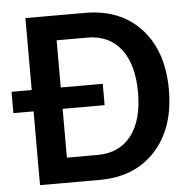

<svg xmlns="http://www.w3.org/2000/svg" viewBox="-64 -771 827 823"><g transform="rotate(-5 350.0 -359.5)"><path d="M332 -718.8Q483.4 -718.8 572.3 -622.1Q661.1 -525.4 661.1 -359.4Q661.1 -194.3 572.3 -97.2Q483.4 0 332 0H75.2V-317.4H-11.7V-409.2H75.2V-718.8ZM200.2 -107.4H332Q425.8 -107.4 477.1 -173.3Q528.3 -239.3 528.3 -359.4Q528.3 -479.5 477.1 -545.9Q425.8 -612.3 332 -612.3H200.2V-409.2H380.9V-317.4H200.2Z"/></g></svg>

Font: Min Sans SemiBold
Style: Regular
Weight: 600
Designer: Jinseong-Kim, NotoSansCJK, Nunito
Foundry: Jinseong-Kim
Version: Version 1.400;Glyphs 3.1.2 (3151)